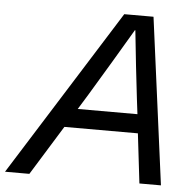

<svg xmlns="http://www.w3.org/2000/svg" viewBox="-109 -764 836 817"><g transform="rotate(5 308.5 -356.0)"><path d="M177 -212 46 0H-58L389 -712H514L608 0H516L491 -212ZM474 -358Q458 -492 442 -648H440Q360 -512 267 -358L227 -293H482Z"/></g></svg>

Font: CST
Style: Italic
Weight: 400
Italic angle: -14°
Version: Version 1.00